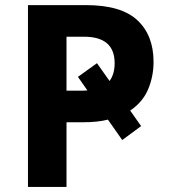

<svg xmlns="http://www.w3.org/2000/svg" viewBox="-20 -734 668 754"><path d="M583 -491.2Q583 -434.1 561.8 -383.5Q540.5 -333 491.2 -299.8L534.2 -238.8L460 -184.1L403.8 -264.2Q382.3 -258.8 357.9 -256.3Q333.5 -253.9 306.2 -253.9H241.2V0H89.8V-713.9H317.9Q456.1 -713.9 519.5 -654.5Q583 -595.2 583 -491.2ZM241.2 -377.9H300.8Q306.2 -377.9 312 -378.2Q317.9 -378.4 323.2 -378.9L286.1 -432.1L360.8 -485.8L410.2 -416Q430.2 -442.9 430.2 -485.8Q430.2 -589.8 310.1 -589.8H241.2Z"/></svg>

Font: Open Sans
Style: Bold
Weight: 700
Designer: Monotype Design Team
Foundry: Monotype Imaging Inc.
Version: Version 3.000; ttfautohint (v1.8.4)